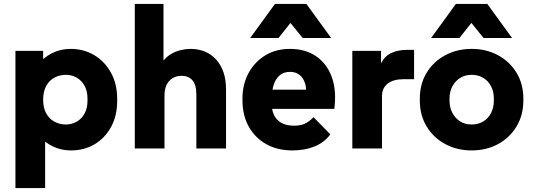

<svg xmlns="http://www.w3.org/2000/svg" viewBox="-20 -750 2694 970"><path d="M58 200V-493H198V-384L168 -418Q197 -458 241 -480.5Q285 -503 337 -503Q403 -503 456 -471.5Q509 -440 540.5 -383Q572 -326 572 -251V-241Q572 -165 541 -108.5Q510 -52 457.5 -21Q405 10 338 10Q289 10 247.5 -10Q206 -30 176 -65L208 -101V200ZM313 -121Q342 -121 367 -135Q392 -149 407 -176Q422 -203 422 -241V-251Q422 -290 407 -317Q392 -344 367 -358Q342 -372 313 -372Q281 -372 254.5 -357.5Q228 -343 213 -315Q198 -287 198 -246Q198 -206 213 -178Q228 -150 254.5 -135.5Q281 -121 313 -121Z M661 0V-730H806V-355H766Q776 -402 796 -431Q816 -460 841.5 -475.5Q867 -491 893.5 -497Q920 -503 941 -503Q1024 -503 1073 -448Q1122 -393 1122 -297V0H972V-272Q972 -322 952 -344.5Q932 -367 897 -367Q872 -367 852.5 -355.5Q833 -344 822 -322Q811 -300 811 -268V0Z M1457 10Q1382 10 1325.5 -21.5Q1269 -53 1237 -110Q1205 -167 1205 -243V-253Q1205 -323 1235 -379.5Q1265 -436 1319 -469.5Q1373 -503 1445 -503Q1523 -503 1577.5 -465.5Q1632 -428 1656.5 -360Q1681 -292 1669 -200H1313V-297H1590L1523 -249Q1531 -294 1522.5 -324.5Q1514 -355 1494 -371Q1474 -387 1446 -387Q1413 -387 1392.5 -369Q1372 -351 1362.5 -321Q1353 -291 1353 -253V-223Q1353 -191 1365.5 -166.5Q1378 -142 1403 -128.5Q1428 -115 1465 -115Q1501 -115 1523 -126.5Q1545 -138 1564 -158L1649 -71Q1618 -30 1569 -10Q1520 10 1457 10ZM1244 -558 1369 -730H1528L1653 -558H1509L1404 -688H1490L1387 -558Z M1760 0V-493H1905V-334H1887Q1887 -397 1906.5 -433Q1926 -469 1959.5 -483.5Q1993 -498 2034 -498H2072V-350H2021Q1967 -350 1938.5 -327.5Q1910 -305 1910 -265V0Z M2363 10Q2289 10 2229.5 -22Q2170 -54 2135.5 -111Q2101 -168 2101 -242V-252Q2101 -326 2135.5 -382.5Q2170 -439 2229.5 -471Q2289 -503 2363 -503Q2437 -503 2496 -471Q2555 -439 2589.5 -382.5Q2624 -326 2624 -252V-242Q2624 -168 2589.5 -111Q2555 -54 2496 -22Q2437 10 2363 10ZM2363 -121Q2396 -121 2421.5 -136.5Q2447 -152 2461 -179.5Q2475 -207 2475 -242V-252Q2475 -287 2461 -314Q2447 -341 2421.5 -356.5Q2396 -372 2363 -372Q2330 -372 2305 -356.5Q2280 -341 2265.5 -314Q2251 -287 2251 -252V-242Q2251 -207 2265.5 -179.5Q2280 -152 2305 -136.5Q2330 -121 2363 -121ZM2158 -558 2283 -730H2442L2567 -558H2423L2318 -688H2404L2301 -558Z"/></svg>

Font: SUSE ExtraBold
Style: Regular
Weight: 800
Designer: Rene Bieder
Foundry: SUSE
Version: Version 1.000